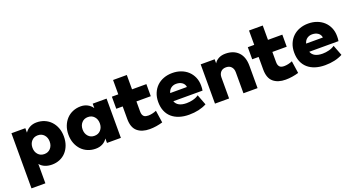

<svg xmlns="http://www.w3.org/2000/svg" viewBox="-53 -1394 4412 2389"><g transform="rotate(-20 2153.0 -200.0)"><path d="M655 -210Q655 -147 636 -95.5Q617 -44 583 -7Q549 30 501.5 50Q454 70 398 70Q348 70 306.5 53Q265 36 239 3V260H55V-470H239V-411Q264 -448 303.5 -469Q343 -490 393 -490Q449 -490 497 -470Q545 -450 580 -413Q615 -376 635 -324.5Q655 -273 655 -210ZM467 -210Q467 -264 435.5 -299Q404 -334 353 -334Q302 -334 270.5 -299Q239 -264 239 -210Q239 -156 270.5 -121Q302 -86 353 -86Q404 -86 435.5 -121Q467 -156 467 -210Z M715 -210Q715 -273 735 -324.5Q755 -376 790 -413Q825 -450 873 -470Q921 -490 977 -490Q1027 -490 1066.5 -469Q1106 -448 1131 -411V-470H1315V50H1131V-9Q1106 30 1066.5 50Q1027 70 977 70Q921 70 873 50Q825 30 790 -7Q755 -44 735 -95.5Q715 -147 715 -210ZM903 -210Q903 -156 934.5 -121Q966 -86 1017 -86Q1068 -86 1099.5 -121Q1131 -156 1131 -210Q1131 -264 1099.5 -299Q1068 -334 1017 -334Q966 -334 934.5 -299Q903 -264 903 -210Z M1842 -310H1652V-177Q1652 -152 1658 -136Q1664 -120 1674.5 -110.5Q1685 -101 1700 -97.5Q1715 -94 1732 -94Q1756 -94 1784.5 -100Q1813 -106 1840 -118L1864 45Q1824 57 1779.5 64Q1735 71 1692 71Q1589 71 1529.5 20Q1470 -31 1470 -144V-310H1385V-470H1470V-660H1652V-470H1842Z M1904 -210Q1904 -274 1925.5 -326Q1947 -378 1985 -414.5Q2023 -451 2075.5 -470.5Q2128 -490 2190 -490Q2252 -490 2304.5 -470.5Q2357 -451 2395 -415.5Q2433 -380 2454.5 -330.5Q2476 -281 2476 -220Q2476 -202 2475 -186Q2474 -170 2471 -155H2084Q2113 -76 2234 -76Q2276 -76 2319 -87Q2362 -98 2394 -121L2447 18Q2349 70 2214 70Q2143 70 2085.5 51.5Q2028 33 1987.5 -2.5Q1947 -38 1925.5 -90Q1904 -142 1904 -210ZM2304 -264Q2299 -303 2267.5 -325Q2236 -347 2190 -347Q2152 -347 2123 -326.5Q2094 -306 2082 -264Z M2938 50V-228Q2938 -273 2913 -300.5Q2888 -328 2843 -328Q2798 -328 2773 -300.5Q2748 -273 2748 -228V50H2561V-470H2746V-416Q2766 -450 2804 -470Q2842 -490 2893 -490Q3001 -490 3063 -427Q3125 -364 3125 -245V50Z M3642 -310H3452V-177Q3452 -152 3458 -136Q3464 -120 3474.5 -110.5Q3485 -101 3500 -97.5Q3515 -94 3532 -94Q3556 -94 3584.5 -100Q3613 -106 3640 -118L3664 45Q3624 57 3579.5 64Q3535 71 3492 71Q3389 71 3329.5 20Q3270 -31 3270 -144V-310H3185V-470H3270V-660H3452V-470H3642Z M3704 -210Q3704 -274 3725.5 -326Q3747 -378 3785 -414.5Q3823 -451 3875.5 -470.5Q3928 -490 3990 -490Q4052 -490 4104.5 -470.5Q4157 -451 4195 -415.5Q4233 -380 4254.5 -330.5Q4276 -281 4276 -220Q4276 -202 4275 -186Q4274 -170 4271 -155H3884Q3913 -76 4034 -76Q4076 -76 4119 -87Q4162 -98 4194 -121L4247 18Q4149 70 4014 70Q3943 70 3885.5 51.5Q3828 33 3787.5 -2.5Q3747 -38 3725.5 -90Q3704 -142 3704 -210ZM4104 -264Q4099 -303 4067.5 -325Q4036 -347 3990 -347Q3952 -347 3923 -326.5Q3894 -306 3882 -264Z"/></g></svg>

Font: OA Gothic ExtraBold
Style: Regular
Weight: 800
Designer: Choi Chi-young, Lee Jaesang, Lee Juhyun, Han Dohee
Foundry: DDUNGSANG CORP.
Version: Version 1.000;Build 20210203